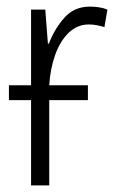

<svg xmlns="http://www.w3.org/2000/svg" viewBox="-20 -561 356 581"><path d="M246 -303V-258H129V0H74V-258H7V-303H74V-532H117L125 -429H128Q144 -472 174 -506.5Q204 -541 252 -541Q265 -541 279 -539Q293 -537 305 -532L296 -479Q286 -482 274 -484.5Q262 -487 249 -487Q214 -487 188 -462Q162 -437 147 -395Q132 -353 129 -303Z"/></svg>

Font: Noto Sans Condensed Light
Style: Regular
Weight: 300
Width: 3
Designer: Monotype Design Team
Foundry: Monotype Imaging Inc.
Version: Version 2.013; ttfautohint (v1.8.4.7-5d5b)